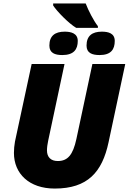

<svg xmlns="http://www.w3.org/2000/svg" viewBox="-20 -1086 748 1116"><path d="M423 -924H549V-934C525 -964 493 -1026 478 -1066H289V-1054C311 -1020 379 -950 423 -924ZM342 -766C409 -766 432 -799 432 -848C432 -893 392 -902 356 -902C300 -902 267 -878 267 -821C267 -778 299 -766 342 -766ZM559 -766C625 -766 647 -799 647 -848C647 -893 609 -902 572 -902C516 -902 483 -878 483 -821C483 -778 515 -766 559 -766ZM298 10C489 10 574 -85 611 -259L708 -714H517L424 -278C404 -185 373 -150 316 -150C275 -150 253 -173 253 -212C253 -229 256 -249 260 -268L355 -714H164L67 -263C63 -242 61 -217 61 -197C61 -77 149 10 298 10Z"/></svg>

Font: Noto Sans Black
Style: Italic
Weight: 900
Italic angle: -12°
Designer: Monotype Design Team
Foundry: Monotype Imaging Inc.
Version: Version 2.013